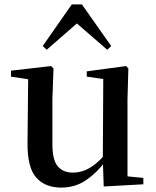

<svg xmlns="http://www.w3.org/2000/svg" viewBox="-20 -836 707 872"><path d="M258 16Q185 16 144.5 -29.5Q104 -75 105 -187L108 -492L134 -472L30 -488V-515L212 -536L223 -525L218 -385V-181Q218 -109 242.5 -80.5Q267 -52 311 -52Q355 -52 395.5 -78.5Q436 -105 468 -149L497 -103H458Q420 -51 370.5 -17.5Q321 16 258 16ZM451 11 447 -111V-113L449 -477L374 -488V-512L553 -536L563 -525L559 -385V-35L631 -28V1ZM467 -610 295 -759H363L192 -610L174 -627L306 -816H352L485 -627Z"/></svg>

Font: Noto Serif JP ExtraLight SemiBold
Style: Regular
Weight: 600
Version: Version 2.003-H1;hotconv 1.1.1;makeotfexe 2.6.0